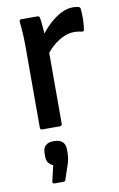

<svg xmlns="http://www.w3.org/2000/svg" viewBox="-85 -549 518 837"><g transform="rotate(-10 174.0 -130.0)"><path d="M75 0Q66 0 66 -10V-369Q66 -398 64.5 -425.5Q63 -453 60 -478Q59 -489 69 -489H139Q148 -489 150 -481Q153 -461 155 -437.5Q157 -414 157 -395L163 -348V-10Q163 0 152 0ZM153 -310 148 -398Q168 -426 193 -449.5Q218 -473 245 -487Q272 -501 298 -501Q314 -501 324 -498Q332 -495 332 -486Q334 -466 333.5 -443Q333 -420 330 -399Q330 -388 318 -390Q311 -392 302.5 -393Q294 -394 286 -394Q262 -394 238.5 -383.5Q215 -373 193 -354.5Q171 -336 153 -310ZM86 241Q78 241 79 231L95 162Q82 156 74.5 146Q67 136 67 119V104Q67 59 115 59Q141 59 153.5 70.5Q166 82 166 104V120Q166 133 164 144.5Q162 156 158 169L136 234Q135 241 126 241Z"/></g></svg>

Font: Sofia Sans Semi Condensed SemiBold
Style: Regular
Weight: 600
Designer: Botio Nikoltchev, Ani Petrova
Foundry: lettersoup
Version: Version 4.100